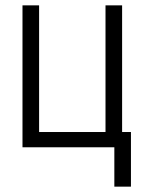

<svg xmlns="http://www.w3.org/2000/svg" viewBox="-20 -550 540 717"><path d="M407 147H469V-57H436V-530H374V-57H126V-530H64V0H407Z"/></svg>

Font: Iosevka SS09 Light
Style: Regular
Weight: 300
Monospace: yes
Designer: Belleve Invis
Foundry: Belleve Invis
Version: Version 5.2.1; ttfautohint (v1.8.3)